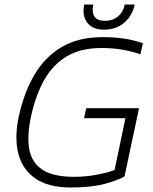

<svg xmlns="http://www.w3.org/2000/svg" viewBox="-20 -818 674 848"><path d="M439 -687Q388 -687 365 -718.5Q342 -750 352 -798H392Q385 -764 397 -745Q409 -726 445 -726Q477 -726 500.5 -745Q524 -764 531 -798H575Q565 -750 529.5 -718.5Q494 -687 439 -687ZM292 10Q194 10 136.5 -29.5Q79 -69 61 -139.5Q43 -210 63 -304Q86 -409 132 -487.5Q178 -566 252 -610Q326 -654 433 -654Q488 -654 531.5 -647Q575 -640 611 -627L600 -578Q565 -591 521 -598.5Q477 -606 428 -606Q336 -606 274 -568.5Q212 -531 174.5 -463.5Q137 -396 117 -304Q99 -220 109 -160.5Q119 -101 166.5 -69Q214 -37 308 -37Q355 -37 402.5 -45.5Q450 -54 486 -67L534 -296H351L361 -340H594L530 -39Q499 -21 441 -5.5Q383 10 292 10Z"/></svg>

Font: Kanit ExtraLight
Style: Italic
Weight: 275
Italic angle: -12°
Designer: Katatrad Team
Foundry: CadsonDemak
Version: Version 2.000; ttfautohint (v1.8.3)